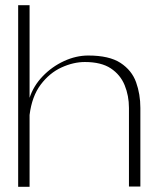

<svg xmlns="http://www.w3.org/2000/svg" viewBox="-20 -720 612 740"><path d="M50 0V-700H94V-343Q109 -389 144.5 -426Q180 -463 226.5 -484.5Q273 -506 320 -506Q401 -506 444.5 -477.5Q488 -449 504.5 -403Q521 -357 521 -304V-1H477V-304Q477 -351 460.5 -391.5Q444 -432 407 -456.5Q370 -481 307 -481Q263 -481 217 -460Q171 -439 137 -394Q103 -349 94 -277V0Z"/></svg>

Font: Panamera Light
Style: Regular
Weight: 300
Designer: Bastien Sozeau
Foundry: NBR — Bastien Sozeau
Version: Version 3.002; ttfautohint (v1.8.4.7-5d5b);gftools[0.9.33]